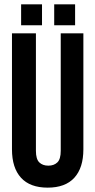

<svg xmlns="http://www.w3.org/2000/svg" viewBox="-20 -853 438 882"><path d="M145 -700V-160Q145 -122 160.5 -107Q176 -92 202 -92Q228 -92 243.5 -107Q259 -122 259 -160V-700H363V-167Q363 -82 321.5 -36.5Q280 9 199 9Q118 9 76.5 -36.5Q35 -82 35 -167V-700ZM173 -833V-737H77V-833ZM325 -833V-737H229V-833Z"/></svg>

Font: Bebas Neue
Style: Regular
Weight: 400
Designer: Ryoichi Tsunekawa
Foundry: Ryoichi Tsunekawa
Version: Version 1.300